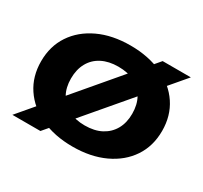

<svg xmlns="http://www.w3.org/2000/svg" viewBox="-132 -781 1048 991"><g transform="rotate(30 392.5 -285.0)"><path d="M575 -599H743L209 29H42ZM392 16Q284 16 203 -22Q122 -60 77 -127.5Q32 -195 32 -285Q32 -375 77 -442.5Q122 -510 203 -548Q284 -586 392 -586Q500 -586 581.5 -548Q663 -510 708 -442.5Q753 -375 753 -285Q753 -195 708 -127.5Q663 -60 581.5 -22Q500 16 392 16ZM392 -110Q450 -110 490.5 -131.5Q531 -153 553 -192Q575 -231 575 -285Q575 -339 553 -378.5Q531 -418 490.5 -439Q450 -460 392 -460Q336 -460 295 -439Q254 -418 232 -378.5Q210 -339 210 -285Q210 -231 232 -192Q254 -153 295 -131.5Q336 -110 392 -110Z"/></g></svg>

Font: Unbounded SemiBold
Style: Regular
Weight: 600
Designer: Luke Prowse, Jean-Baptiste Morizot, Fátima Lázaro, Florian Runge
Foundry: NaN
Version: Version 1.700